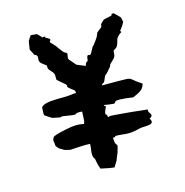

<svg xmlns="http://www.w3.org/2000/svg" viewBox="-97 -714 794 823"><g transform="rotate(-15 300.0 -302.5)"><path d="M157.2 -600.6C145.5 -614.3 138.7 -620.1 136.7 -621.1C133.8 -621.1 125 -621.1 111.3 -623L102.5 -610.4L96.7 -600.6C92.8 -578.1 90.8 -566.4 90.8 -564.5C90.8 -563.5 95.7 -555.7 102.5 -542C103.5 -538.1 105.5 -536.1 110.4 -535.2C115.2 -533.2 118.2 -527.3 116.2 -514.6C115.2 -510.7 116.2 -506.8 118.2 -502C120.1 -498 128.9 -490.2 144.5 -479.5V-470.7C144.5 -465.8 147.5 -460 154.3 -453.1C163.1 -444.3 168 -436.5 168 -430.7V-414.1V-411.1C168 -409.2 178.7 -400.4 198.2 -383.8C205.1 -378.9 207 -374 205.1 -371.1C203.1 -368.2 211.9 -360.4 229.5 -347.7C233.4 -344.7 234.4 -341.8 234.4 -337.9V-333C228.5 -334 219.7 -333 208 -331.1C204.1 -330.1 183.6 -329.1 146.5 -329.1C108.4 -328.1 85 -323.2 78.1 -310.5C77.1 -293 77.1 -284.2 77.1 -283.2C77.1 -282.2 77.1 -280.3 78.1 -276.4C97.7 -263.7 107.4 -256.8 108.4 -256.8L130.9 -252C139.6 -250 144.5 -249 146.5 -251C148.4 -252.9 158.2 -252 178.7 -248C201.2 -244.1 211.9 -244.1 212.9 -248C212.9 -250 222.7 -251 239.3 -250C238.3 -218.8 237.3 -202.1 235.4 -202.1C234.4 -202.1 234.4 -200.2 234.4 -196.3C229.5 -197.3 222.7 -198.2 215.8 -199.2C199.2 -201.2 178.7 -199.2 156.2 -194.3C117.2 -186.5 96.7 -180.7 92.8 -174.8C89.8 -168.9 88.9 -165 87.9 -164.1C90.8 -147.5 90.8 -138.7 90.8 -137.7C90.8 -136.7 94.7 -130.9 102.5 -123C115.2 -115.2 123 -111.3 124 -110.4C125 -110.4 131.8 -108.4 146.5 -104.5H150.4C156.2 -104.5 166 -105.5 182.6 -106.4C201.2 -107.4 219.7 -108.4 236.3 -107.4C236.3 -98.6 235.4 -88.9 233.4 -77.1C230.5 -59.6 233.4 -46.9 240.2 -39.1C244.1 -18.6 246.1 -7.8 247.1 -6.8C248 -5.9 249 -1 252 6.8C274.4 11.7 287.1 13.7 290 14.6C292 14.6 298.8 15.6 311.5 17.6L327.1 -7.8C327.1 -7.8 330.1 -15.6 335.9 -30.3C338.9 -36.1 339.8 -39.1 340.8 -42C341.8 -44.9 343.8 -52.7 347.7 -66.4C348.6 -69.3 347.7 -73.2 343.8 -77.1C339.8 -81.1 338.9 -89.8 337.9 -104.5V-107.4C344.7 -106.4 347.7 -107.4 348.6 -110.4C349.6 -112.3 359.4 -112.3 377.9 -110.4C399.4 -107.4 418 -107.4 432.6 -110.4C447.3 -113.3 454.1 -114.3 456.1 -115.2C460.9 -117.2 474.6 -118.2 496.1 -119.1C517.6 -121.1 521.5 -129.9 510.7 -145.5C518.6 -149.4 522.5 -153.3 522.5 -158.2C522.5 -161.1 521.5 -163.1 519.5 -166C513.7 -172.9 511.7 -178.7 513.7 -185.5C462.9 -191.4 423.8 -195.3 396.5 -197.3C368.2 -199.2 353.5 -201.2 350.6 -200.2C347.7 -200.2 343.8 -198.2 339.8 -198.2C339.8 -206.1 338.9 -210 335 -210.9C330.1 -211.9 333 -222.7 342.8 -243.2C343.8 -245.1 342.8 -247.1 338.9 -248C336.9 -249 335.9 -250 335.9 -252.9C349.6 -250 364.3 -248 377.9 -247.1C381.8 -246.1 384.8 -249 388.7 -254.9C392.6 -259.8 418.9 -258.8 466.8 -252C467.8 -252 476.6 -255.9 492.2 -263.7C507.8 -271.5 517.6 -283.2 520.5 -298.8C506.8 -307.6 500 -312.5 499 -313.5C498 -314.5 491.2 -319.3 480.5 -328.1C475.6 -332 469.7 -334 462.9 -335C456.1 -335.9 418 -335.9 349.6 -335.9C353.5 -341.8 356.4 -344.7 359.4 -344.7C362.3 -344.7 366.2 -353.5 373 -370.1C375 -374 377 -376 380.9 -377.9C383.8 -379.9 390.6 -388.7 402.3 -402.3C406.2 -406.2 407.2 -408.2 406.2 -410.2C405.3 -411.1 410.2 -417 421.9 -427.7C429.7 -434.6 434.6 -441.4 435.5 -449.2C436.5 -457 436.5 -461.9 436.5 -464.8C437.5 -467.8 441.4 -470.7 447.3 -473.6C454.1 -476.6 459 -486.3 462.9 -502C464.8 -510.7 467.8 -516.6 471.7 -520.5L480.5 -529.3L488.3 -534.2C490.2 -535.2 489.3 -537.1 486.3 -542L499 -558.6C500 -559.6 502.9 -564.5 508.8 -576.2C505.9 -587.9 504.9 -594.7 504.9 -595.7C503.9 -597.7 495.1 -606.4 478.5 -622.1C471.7 -622.1 468.8 -621.1 468.8 -619.1C467.8 -618.2 467.8 -617.2 466.8 -614.3C443.4 -609.4 432.6 -607.4 431.6 -606.4C430.7 -606.4 425.8 -602.5 418.9 -594.7C414.1 -590.8 413.1 -586.9 414.1 -583C415 -580.1 407.2 -573.2 392.6 -562.5C388.7 -559.6 387.7 -555.7 385.7 -549.8C383.8 -543.9 377.9 -534.2 367.2 -520.5C361.3 -512.7 357.4 -507.8 355.5 -507.8C354.5 -506.8 350.6 -499 342.8 -484.4C338.9 -476.6 335 -473.6 329.1 -476.6C323.2 -478.5 320.3 -472.7 319.3 -457C319.3 -454.1 317.4 -452.1 313.5 -450.2C309.6 -448.2 306.6 -443.4 305.7 -434.6C281.2 -444.3 268.6 -449.2 267.6 -450.2C266.6 -451.2 258.8 -460 242.2 -479.5C241.2 -482.4 240.2 -484.4 239.3 -485.4C239.3 -486.3 240.2 -492.2 242.2 -503.9C243.2 -507.8 240.2 -510.7 234.4 -512.7C229.5 -514.6 221.7 -524.4 210.9 -539.1C208 -544.9 204.1 -548.8 201.2 -552.7C197.3 -556.6 191.4 -562.5 183.6 -571.3C181.6 -573.2 183.6 -576.2 186.5 -580.1C190.4 -584 183.6 -589.8 168 -596.7C169.9 -598.6 170.9 -600.6 168 -601.6C165 -602.5 162.1 -601.6 157.2 -600.6Z"/></g></svg>

Font: Hermetico
Style: Regular
Weight: 400
Version: Version 1.0